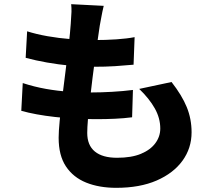

<svg xmlns="http://www.w3.org/2000/svg" viewBox="-20 -834 1040 920"><path d="M477 -806Q470 -777 466 -754Q462 -731 458 -711Q455 -691 449.5 -653Q444 -615 437 -565Q430 -515 423.5 -461.5Q417 -408 411 -356.5Q405 -305 401.5 -263.5Q398 -222 398 -197Q398 -138 434.5 -108Q471 -78 541 -78Q610 -78 655.5 -97Q701 -116 724.5 -148Q748 -180 748 -218Q748 -268 721.5 -315Q695 -362 647 -408L802 -441Q852 -377 875 -320.5Q898 -264 898 -200Q898 -124 854.5 -64Q811 -4 730.5 31Q650 66 537 66Q455 66 393 41Q331 16 296 -36.5Q261 -89 261 -174Q261 -204 266 -255.5Q271 -307 278.5 -369.5Q286 -432 294.5 -497Q303 -562 309.5 -620Q316 -678 319 -720Q322 -758 322.5 -777Q323 -796 321 -814ZM110 -684Q154 -670 208 -660.5Q262 -651 319 -646.5Q376 -642 428 -642Q487 -642 538 -645.5Q589 -649 625 -656L620 -524Q576 -520 531.5 -517Q487 -514 424 -514Q372 -514 315.5 -519.5Q259 -525 205 -534.5Q151 -544 103 -557ZM89 -436Q144 -418 200.5 -408Q257 -398 312 -394.5Q367 -391 419 -391Q463 -391 516.5 -394Q570 -397 617 -403L613 -272Q574 -267 531 -265Q488 -263 442 -263Q337 -263 243.5 -273.5Q150 -284 82 -303Z"/></svg>

Font: Noto Sans SC Thin ExtraBold
Style: Regular
Weight: 800
Version: Version 2.004-H2;hotconv 1.0.118;makeotfexe 2.5.65603